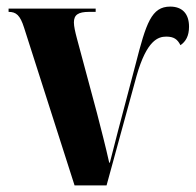

<svg xmlns="http://www.w3.org/2000/svg" viewBox="-20 -562 593 582"><path d="M53 -478 206 0H303L394 -332C425 -441 460 -451 484 -451C507 -451 518 -443 527 -425C543 -436 553 -453 553 -481C553 -521 532 -542 496 -542C439 -542 423 -492 391 -367C338 -167 329 -132 313 -69H311C299 -123 288 -164 274 -219L213 -446C208 -465 204 -482 204 -494C204 -517 217 -526 250 -526H270V-536H6V-526C29 -526 41 -516 53 -478Z"/></svg>

Font: Noto Serif Display ExtraCondensed ExtraBold
Style: Regular
Weight: 800
Width: 2
Designer: Monotype Design Team
Foundry: Monotype Imaging Inc.
Version: Version 2.009